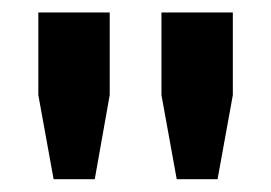

<svg xmlns="http://www.w3.org/2000/svg" viewBox="-20 -820 435 308"><path d="M66 -532.5 41.5 -667.5V-800H156V-667.5L132 -532.5ZM263.5 -532.5 239 -667.5V-800H353.5V-667.5L329 -532.5Z"/></svg>

Font: Big Shoulders Stencil Text ExtraBold
Style: Regular
Weight: 800
Designer: Patric King
Foundry: XO Type Co
Version: Version 1.000